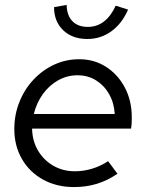

<svg xmlns="http://www.w3.org/2000/svg" viewBox="-20 -749 592 778"><path d="M280 9Q210 9 155 -21Q100 -51 69 -104.5Q38 -158 38 -226Q38 -284 58.5 -335.5Q79 -387 115.5 -426Q152 -465 199.5 -487Q247 -509 301 -509Q362 -509 410 -478Q458 -447 486 -394Q514 -341 514 -273Q514 -263 513.5 -251.5Q513 -240 511 -228H110Q111 -178 134 -139Q157 -100 196 -77.5Q235 -55 283 -55Q320 -55 355 -66Q390 -77 418 -96L456 -45Q415 -17 372 -4Q329 9 280 9ZM117 -287H445Q442 -333 422 -368Q402 -403 369 -423.5Q336 -444 294 -444Q252 -444 215.5 -423.5Q179 -403 153.5 -367.5Q128 -332 117 -287ZM334 -591Q273 -591 236 -626.5Q199 -662 199 -720L250 -729Q251 -686 273.5 -663Q296 -640 336 -640Q409 -640 449 -726L499 -710Q474 -653 431 -622Q388 -591 334 -591Z"/></svg>

Font: Red Hat Display
Style: Italic
Weight: 300
Italic angle: -12°
Designer: Pentagram, MCKL
Foundry: Pentagram, MCKL
Version: Version 1.023